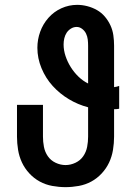

<svg xmlns="http://www.w3.org/2000/svg" viewBox="-20 -763 540 791"><path d="M250 8Q223 8 195.5 3Q168 -2 144 -15Q120 -28 101 -48.5Q82 -69 70.5 -93.5Q59 -118 54.5 -145.5Q50 -173 50 -200V-331H157V-200Q157 -179 161 -158Q165 -137 177 -119.5Q189 -102 209 -92.5Q229 -83 250 -83Q271 -83 291 -92.5Q311 -102 323 -119.5Q335 -137 339 -158Q343 -179 343 -200V-321Q301 -332 263.5 -354.5Q226 -377 197 -409Q168 -441 151 -482Q134 -523 134 -566Q134 -600 145.5 -632Q157 -664 179.5 -689.5Q202 -715 233 -729Q264 -743 298 -743Q319 -743 340 -737.5Q361 -732 379.5 -721.5Q398 -711 412 -694.5Q426 -678 435 -658.5Q444 -639 447 -617.5Q450 -596 450 -575V-404Q456 -405 461 -406Q466 -407 471 -409V-315Q466 -314 461 -313.5Q456 -313 450 -313V-200Q450 -173 445.5 -145.5Q441 -118 429.5 -93.5Q418 -69 399 -48.5Q380 -28 356 -15Q332 -2 304.5 3Q277 8 250 8ZM343 -419V-575Q343 -588 341.5 -600.5Q340 -613 334.5 -624.5Q329 -636 318.5 -644Q308 -652 296 -652Q283 -652 272 -645Q261 -638 254.5 -628Q248 -618 245 -605.5Q242 -593 242 -580Q242 -556 250 -532Q258 -508 271.5 -486.5Q285 -465 303 -447.5Q321 -430 343 -419Z"/></svg>

Font: Iosevka SS04 Extrabold
Style: Regular
Weight: 800
Monospace: yes
Designer: Belleve Invis
Foundry: Belleve Invis
Version: Version 19.0.0; ttfautohint (v1.8.4)